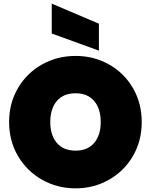

<svg xmlns="http://www.w3.org/2000/svg" viewBox="-20 -1027 828 1054"><path d="M30 -357Q30 -461 79 -544Q128 -627 211.5 -673.5Q295 -720 395 -720Q495 -720 578 -673.5Q661 -627 709.5 -544Q758 -461 758 -357Q758 -253 709.5 -170Q661 -87 577.5 -40Q494 7 395 7Q295 7 211.5 -40Q128 -87 79 -170Q30 -253 30 -357ZM533 -357Q533 -430 497 -472.5Q461 -515 395 -515Q328 -515 292 -472.5Q256 -430 256 -357Q256 -285 292 -242.5Q328 -200 395 -200Q461 -200 497 -242.5Q533 -285 533 -357ZM523 -897V-749L264 -843V-1007Z"/></svg>

Font: Poppins Black A&M
Style: Regular
Weight: 900
Designer: Ninad Kale (Devanagari), Jonny Pinhorn (Latin)
Foundry: Indian Type Foundry
Version: 4.004